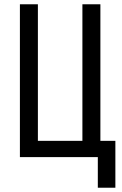

<svg xmlns="http://www.w3.org/2000/svg" viewBox="-20 -734 570 897"><path d="M437 143V0H73V-714H157V-76H365V-714H449V-76H519V143Z"/></svg>

Font: Noto Sans ExtraCondensed
Style: Regular
Weight: 400
Width: 2
Designer: Monotype Design Team
Foundry: Monotype Imaging Inc.
Version: Version 2.013